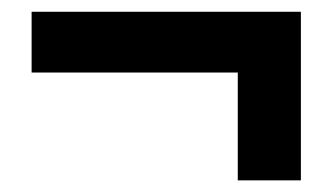

<svg xmlns="http://www.w3.org/2000/svg" viewBox="-20 -402 568 328"><path d="M386.2 -93.9V-278.1H34V-381.9H494V-93.9Z"/></svg>

Font: Source Sans 3
Style: Regular
Weight: 200
Designer: Paul D. Hunt
Foundry: Adobe
Version: Version 3.046;hotconv 1.0.118;makeotfexe 2.5.65603